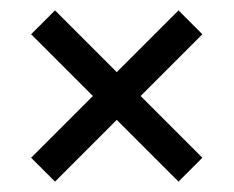

<svg xmlns="http://www.w3.org/2000/svg" viewBox="-20 -495 450 370"><path d="M370 -429 251 -310 370 -191 324 -145 205 -264 86 -145 40 -191 159 -310 40 -429 86 -475 205 -356 324 -475Z"/></svg>

Font: Cinzel Decorative Black
Style: Regular
Weight: 900
Designer: Natanael Gama
Version: Version 1.001;PS 001.001;hotconv 1.0.56;makeotf.lib2.0.21325